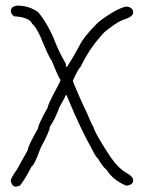

<svg xmlns="http://www.w3.org/2000/svg" viewBox="-20 -499 528 702"><path d="M43 -478.5Q85.4 -478.5 119.1 -455.1Q156.7 -409.7 181.6 -345.7Q192.4 -315.9 220.7 -265.6Q220.7 -253.9 224.6 -253.9Q244.1 -283.2 269.5 -330.1Q285.2 -363.3 330.1 -408.2Q339.4 -419.4 369.1 -439.5Q413.1 -469.2 439.5 -474.6H445.3Q466.8 -471.2 466.8 -453.1Q466.8 -437 427.7 -425.8Q398.9 -412.6 361.3 -380.9Q307.6 -324.2 275.4 -255.9Q266.1 -248 246.1 -203.1Q269.5 -144.5 298.8 -84Q312.5 -49.8 322.3 -33.2Q326.7 -12.2 384.8 76.2Q415 119.1 445.3 134.8Q466.8 147.5 466.8 160.2Q466.8 175.8 445.3 179.7H441.4Q394 160.6 369.1 121.1Q356.4 112.3 337.9 80.1Q331.5 77.6 314.5 43Q275.4 -25.9 228.5 -138.7Q224.1 -152.3 220.7 -152.3Q220.7 -148.4 197.3 -107.4Q182.6 -65.9 162.1 -35.2Q162.1 -20 128.9 41Q105.5 106 95.7 109.4Q69.8 159.7 52.7 179.7L39.1 183.6Q23.4 183.6 19.5 162.1V160.2Q19.5 152.8 43 119.1L82 48.8Q82 34.7 119.1 -29.3Q119.1 -43.5 154.3 -105.5Q154.3 -115.2 183.6 -169.9Q201.2 -201.2 201.2 -207Q193.8 -215.8 169.9 -275.4Q159.2 -290 136.7 -343.8Q116.2 -396.5 97.7 -412.1Q87.9 -436 31.2 -439.5Q19.5 -448.2 19.5 -459Q19.5 -475.1 43 -478.5Z"/></svg>

Font: CEF Fonts CJK
Style: Regular
Weight: 400
Designer: PartyBoss (派对大魔王)
Version: Release 2.25